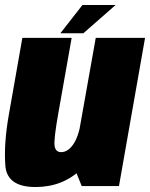

<svg xmlns="http://www.w3.org/2000/svg" viewBox="-21 -749 604 773"><path d="M308 0H458L563 -596.5H364.5L273.5 -85ZM267.5 -596.5H69L14 -284Q-6 -169 0.5 -82.5Q7 4 122 4Q232 4 307 -68.8Q382 -141.5 398 -235.5L305 -257.5Q294.5 -196.5 273 -166.5Q251.5 -136.5 225.5 -136.5Q202.5 -136.5 198.8 -161.8Q195 -187 213.5 -291.5ZM222 -615H314.5L444.5 -729H311Z"/></svg>

Font: Anybody Condensed Black
Style: Italic
Weight: 900
Width: 3
Italic angle: -10°
Version: Version 1.113;gftools[0.9.25]